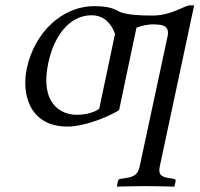

<svg xmlns="http://www.w3.org/2000/svg" viewBox="-20 -462 744 716"><path d="M576 158 704 -442H689C667 -442 621 -404 549 -404C519 -404 448 -405 422 -420C398 -435 366 -439 332 -439C210 -439 108 -339 80 -207C60 -114 88 10 232 10C289 10 372 -20 424 -51L489 -359C510 -367 535 -371 545 -371C578 -371 614 -371 605 -327L501 158C495 187 482 197 449 202L429 205C424 206 421 208 420 213L416 232L417 234C417 234 486 232 522 232C561 232 628 234 628 234L631 232L635 213C636 208 632 206 628 205L610 202C578 197 570 187 576 158ZM409 -336 350 -56C320 -36 284 -34 265 -34C207 -34 128 -76 160 -227C182 -331 241 -405 321 -405C363 -405 392 -381 409 -336Z"/></svg>

Font: Libertinus Sans
Style: Italic
Weight: 400
Italic angle: -12°
Designer: Philipp H. Poll, Khaled Hosny
Foundry: Caleb Maclennan
Version: Version 7.050;RELEASE